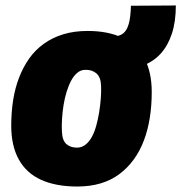

<svg xmlns="http://www.w3.org/2000/svg" viewBox="-20 -671 662 701"><path d="M262 10Q184 10 130 -14.5Q76 -39 48.5 -89Q21 -139 21 -212Q21 -261 28 -305.5Q35 -350 50 -388.5Q65 -427 87 -458Q109 -489 140.5 -511.5Q172 -534 211.5 -546Q251 -558 300 -558Q374 -558 426 -533.5Q478 -509 506 -459.5Q534 -410 534 -335Q534 -286 527 -241.5Q520 -197 505.5 -158.5Q491 -120 468.5 -89Q446 -58 416 -35.5Q386 -13 347.5 -1.5Q309 10 262 10ZM264 -132Q280 -133 293 -143.5Q306 -154 315.5 -171.5Q325 -189 331.5 -212.5Q338 -236 342 -261Q346 -286 348 -311Q350 -336 349 -358Q348 -390 331.5 -403.5Q315 -417 291 -416Q275 -416 262 -405Q249 -394 239.5 -376Q230 -358 223 -335Q216 -312 212 -287Q208 -262 206.5 -237.5Q205 -213 206 -192Q207 -158 223 -144.5Q239 -131 264 -132ZM384 -417 378 -538H393Q415 -538 429 -548.5Q443 -559 450 -583.5Q457 -608 458 -650L622 -651Q622 -592 607.5 -548Q593 -504 566.5 -475Q540 -446 501.5 -431.5Q463 -417 414 -417Z"/></svg>

Font: Georama ExtraBold
Style: Italic
Weight: 800
Italic angle: -9°
Version: Version 1.001